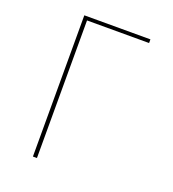

<svg xmlns="http://www.w3.org/2000/svg" viewBox="-134 -837 844 939"><g transform="rotate(20 288.0 -367.5)"><path d="M144 0H165V-716H488V-735H144Z"/></g></svg>

Font: Iosevka Sparkle Thin
Style: Regular
Weight: 100
Designer: Belleve Invis
Foundry: Belleve Invis
Version: Version 4.5.0; ttfautohint (v1.8.3)